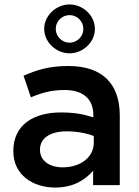

<svg xmlns="http://www.w3.org/2000/svg" viewBox="-20 -833 627 864"><path d="M399 -65V0H519V-313C519 -454 443 -536 287 -536C201 -536 144 -518 86 -492L119 -395C167 -415 211 -428 270 -428C354 -428 400 -388 400 -315V-305C359 -318 318 -327 254 -327C131 -327 40 -271 40 -154V-152C40 -46 128 11 228 11C308 11 363 -22 399 -65ZM402 -221V-191C402 -125 342 -80 262 -80C205 -80 160 -108 160 -158V-160C160 -211 205 -242 281 -242C328 -242 371 -233 402 -221ZM293 -593C353 -593 407 -643 407 -702V-704C407 -763 353 -813 293 -813C233 -813 179 -763 179 -704V-702C179 -643 233 -593 293 -593ZM293 -641C259 -641 231 -669 231 -702V-704C231 -737 259 -765 293 -765C327 -765 355 -737 355 -704V-702C355 -669 327 -641 293 -641Z"/></svg>

Font: Mission Medium
Style: Regular
Weight: 500
Version: Version 1.000;FEAKit 1.0